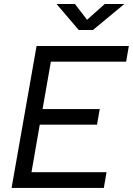

<svg xmlns="http://www.w3.org/2000/svg" viewBox="-20 -918 649 938"><path d="M36.6 0H487.3L500.5 -76.7H133.8L174.3 -309.1H454.1L467.3 -385.3H188L228.5 -616.7H596.2L609.4 -693.4H158.7ZM364.7 -771.5H434.1L587.4 -898.4H491.7L405.3 -821.3L346.2 -898.4H256.3Z"/></svg>

Font: Cascadia Mono SemiLight
Style: Italic
Weight: 350
Italic angle: -10°
Monospace: yes
Designer: Aaron Bell
Foundry: Saja Typeworks
Version: Version 2404.023